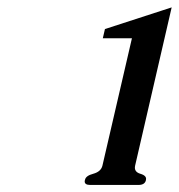

<svg xmlns="http://www.w3.org/2000/svg" viewBox="-20 -722 492 528"><path d="M213.4 -226.6 213.9 -228Q216.3 -238.8 236.3 -244.1Q257.8 -250 261.7 -266.6L342.8 -616.7H262.7L268.6 -642.1L452.1 -701.7L351.6 -266.6Q347.7 -249.5 366 -244.1Q384.3 -238.8 381.3 -227.1V-226.6Q378.4 -213.4 360.8 -213.4H228Q212.9 -213.4 212.9 -223.1Q212.9 -224.6 213.4 -226.6Z"/></svg>

Font: Caudex
Style: Bold
Weight: 700
Italic angle: -13°
Version: Version 1.04